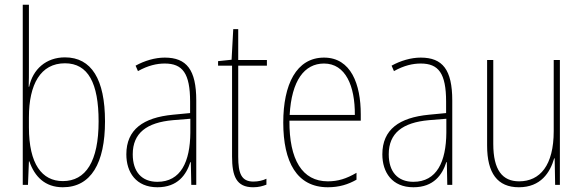

<svg xmlns="http://www.w3.org/2000/svg" viewBox="-20 -780 2460 810"><path d="M102 -494V-760H76V0H98L102 -99H104C126 -35 170 10 245 10C364 10 423 -92 423 -268C423 -445 366 -538 254 -538C174 -538 118 -487 103 -414H101C102 -436 102 -469 102 -494ZM254 -513C352 -513 396 -429 396 -268C396 -99 342 -16 245 -16C157 -16 102 -88 102 -243V-285C102 -424 151 -513 254 -513Z M675 -537C634 -537 590 -524 552 -503L562 -480C605 -504 642 -512 675 -512C750 -512 782 -471 782 -351V-303L709 -296C585 -284 513 -234 513 -129C513 -53 554 10 644 10C730 10 766 -43 783 -96H785L787 0H808V-356C808 -486 767 -537 675 -537ZM709 -273 783 -279V-220C782 -98 743 -13 644 -13C578 -13 540 -55 540 -129C540 -219 599 -263 709 -273Z M1049 -14C998 -14 985 -49 985 -119V-503H1106V-527H985V-657H964L957 -528L900 -522V-503H959V-120C959 -37 977 10 1048 10C1072 10 1088 5 1104 -1V-26C1090 -19 1070 -14 1049 -14Z M1347 -537C1230 -537 1175 -423 1175 -263C1175 -97 1232 10 1363 10C1411 10 1449 -2 1484 -22V-51C1441 -26 1406 -15 1363 -15C1255 -15 1200 -106 1201 -271H1502V-298C1502 -424 1461 -537 1347 -537ZM1347 -512C1438 -512 1478 -417 1477 -295H1202C1210 -440 1264 -512 1347 -512Z M1755 -537C1714 -537 1670 -524 1632 -503L1642 -480C1685 -504 1722 -512 1755 -512C1830 -512 1862 -471 1862 -351V-303L1789 -296C1665 -284 1593 -234 1593 -129C1593 -53 1634 10 1724 10C1810 10 1846 -43 1863 -96H1865L1867 0H1888V-356C1888 -486 1847 -537 1755 -537ZM1789 -273 1863 -279V-220C1862 -98 1823 -13 1724 -13C1658 -13 1620 -55 1620 -129C1620 -219 1679 -263 1789 -273Z M2342 -527H2316V-227C2316 -82 2258 -15 2170 -15C2100 -15 2061 -62 2061 -173V-527H2035V-166C2035 -49 2079 10 2169 10C2262 10 2301 -53 2318 -112H2320L2322 0H2342Z"/></svg>

Font: Noto Sans Gurmukhi Condensed Thin
Style: Regular
Weight: 100
Width: 3
Designer: Jelle Bosma - Monotype Design Team
Foundry: Monotype Imaging Inc.
Version: Version 2.004